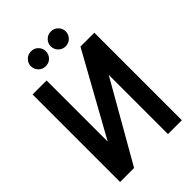

<svg xmlns="http://www.w3.org/2000/svg" viewBox="-255 -983 1086 1086"><g transform="rotate(-45 288.5 -439.5)"><path d="M207 -879Q182 -879 164.5 -861.5Q147 -844 147 -820Q147 -795 164.5 -777.5Q182 -760 207 -760Q233 -760 250 -777.5Q267 -795 267 -820Q267 -844 250 -861.5Q233 -879 207 -879ZM366 -879Q341 -879 323.5 -861.5Q306 -844 306 -820Q306 -795 323.5 -777.5Q341 -760 366 -760Q391 -760 408.5 -777.5Q426 -795 426 -820Q426 -844 408.5 -861.5Q391 -879 366 -879ZM41 -700V0H153L424 -474V0H535V-700H424L153 -211V-700Z"/></g></svg>

Font: Advent Pro
Style: Regular
Weight: 400
Designer: VivaRado, Andreas Kalpakidis
Foundry: VivaRado, Andreas Kalpakidis
Version: Version 3.000